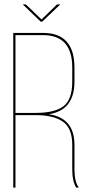

<svg xmlns="http://www.w3.org/2000/svg" viewBox="-20 -849 417 869"><path d="M83 -829H97L168 -761L238 -829H253L171 -751H164ZM40 -700H175Q317 -700 317 -543V-480Q317 -349 200 -332Q317 -316 317 -193V-83Q317 -25 337 0H325Q307 -28 307 -83V-193Q307 -269 264.5 -298.5Q222 -328 142 -328H50V0H40ZM50 -338H142Q227 -338 267 -368Q307 -398 307 -480V-543Q307 -690 175 -690H50Z"/></svg>

Font: Bebas Neue Thin
Style: Regular
Weight: 200
Designer: Ryoichi Tsunekawa
Foundry: Ryoichi Tsunekawa
Version: Version 1.003;PS 001.003;hotconv 1.0.70;makeotf.lib2.5.58329